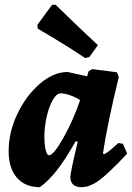

<svg xmlns="http://www.w3.org/2000/svg" viewBox="-20 -768 550 800"><path d="M473 -172 492 -169 510 -128Q432 -45 393 -16.5Q354 12 319 12Q297 12 285 1Q273 -10 273 -30Q273 -48 304 -178L295 -179Q252 -103 217 -58.5Q182 -14 146 12Q85 12 50.5 -27.5Q16 -67 16 -138Q16 -217 52.5 -293.5Q89 -370 146 -419Q203 -468 262 -468L343 -450L349 -471L364 -480L467 -467L475 -447Q428 -256 409 -129L412 -126Q418 -126 430.5 -135.5Q443 -145 473 -172ZM314 -351Q293 -364 271 -371.5Q249 -379 233 -379Q216 -379 200.5 -352.5Q185 -326 175 -283.5Q165 -241 165 -198Q165 -164 170.5 -142.5Q176 -121 184 -121Q203 -121 243.5 -192.5Q284 -264 314 -351ZM197 -748H212Q227 -733 280.5 -681.5Q334 -630 388 -580L353 -531L335 -526Q274 -567 214 -603Q154 -639 137 -649L136 -665Z"/></svg>

Font: Alegreya ExtraBold
Style: Italic
Weight: 800
Italic angle: -7°
Designer: Juan Pablo del Peral
Foundry: Huerta Tipografica
Version: Version 2.007; ttfautohint (v1.6)